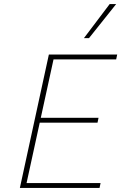

<svg xmlns="http://www.w3.org/2000/svg" viewBox="-20 -927 598 947"><path d="M471 0H78L221 -658H558L553 -634H244L111 -24H476ZM159 -322 164 -346H466L461 -322ZM394 -739 521 -907H553L419 -739Z"/></svg>

Font: Ysabeau Infant Thin
Style: Italic
Weight: 250
Italic angle: -12°
Designer: Christian Thalmann (Catharsis Fonts)
Version: Version 2.001;gftools[0.9.30]; featfreeze: ss01,ss02,lnum